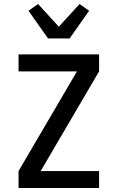

<svg xmlns="http://www.w3.org/2000/svg" viewBox="-20 -943 590 963"><path d="M73 0V-85L366 -585H73V-670H477V-585L184 -85H477V0ZM221 -750 123 -889 171 -923 275 -809 379 -923 427 -889 329 -750Z"/></svg>

Font: Lode Dark
Style: Bold
Weight: 700
Monospace: yes
Designer: Belleve Invis
Foundry: Belleve Invis
Version: Version 29.2.0; ttfautohint (v1.8.3)